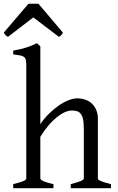

<svg xmlns="http://www.w3.org/2000/svg" viewBox="-42 -982 614 1002"><path d="M286.6 -811.5Q280.8 -802.2 277.3 -797.9Q273.9 -793.5 265.6 -789.6L131.8 -891.1L-0.5 -789.6Q-4.4 -791.5 -7.1 -793.5Q-9.8 -795.4 -12 -797.9Q-14.2 -800.3 -16.6 -803.7Q-19 -807.1 -22.5 -811.5L106.4 -962.4H158.7ZM327.1 0V-21Q362.3 -30.3 378.9 -37.1Q395.5 -43.9 395.5 -50.8V-309.1Q395.5 -338.9 391.8 -357.4Q388.2 -376 380.4 -386.7Q372.6 -397.5 360.8 -401.4Q349.1 -405.3 333 -405.3Q315.9 -405.3 296.1 -396.5Q276.4 -387.7 254.9 -370.6Q233.4 -353.5 211.4 -327.9Q189.5 -302.2 168.5 -268.1V-50.8Q168.5 -43.5 186.8 -35.6Q205.1 -27.8 236.8 -21V0H26.9V-21Q59.1 -29.3 77.1 -35.9Q95.2 -42.5 95.2 -50.8V-633.8Q95.2 -654.3 93.5 -665.8Q91.8 -677.2 84.7 -683.6Q77.6 -689.9 64 -692.6Q50.3 -695.3 26.9 -698.2V-717.8Q47.4 -721.7 64.2 -725.6Q81.1 -729.5 95.5 -734.1Q109.9 -738.8 123 -744.1Q136.2 -749.5 150.4 -756.8L168.5 -740.2V-334Q189.5 -365.2 215.1 -390.1Q240.7 -415 266.6 -432.6Q292.5 -450.2 317.1 -459.5Q341.8 -468.8 360.8 -468.8Q381.8 -468.8 401.4 -462.4Q420.9 -456.1 435.8 -442.9Q450.7 -429.7 459.7 -409.4Q468.8 -389.2 468.8 -361.8V-50.8Q468.8 -43.9 483.6 -37.4Q498.5 -30.8 537.1 -21V0Z"/></svg>

Font: Gentium Plus Am
Style: Regular
Weight: 400
Designer: J. Victor Gaultney, Annie Olsen, Iska Routamaa, Becca Hirsbrunner
Foundry: SIL International
Version: Version 5.000